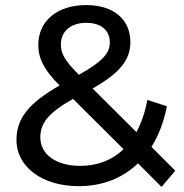

<svg xmlns="http://www.w3.org/2000/svg" viewBox="-20 -726 726 757"><path d="M671 -53 577 -147C605 -191 626 -245 638 -307L561 -332C552 -283 537 -241 518 -205L345 -377C452 -438 494 -489 494 -560C494 -651 426 -706 320 -706C205 -706 131 -643 131 -549C131 -497 152 -452 215 -389C94 -320 45 -260 45 -174C45 -67 148 8 290 8C383 8 463 -23 524 -82L617 11ZM320 -636C380 -636 413 -605 413 -559C413 -515 383 -483 291 -431C234 -489 220 -515 220 -551C220 -601 257 -636 320 -636ZM296 -72C202 -72 139 -117 139 -184C139 -240 170 -281 268 -336L467 -138C422 -94 363 -72 296 -72Z"/></svg>

Font: AWKNG-Font Medium
Style: Regular
Weight: 500
Designer: Awakening Church
Foundry: Awakening Church
Version: Version 1.700;PS 001.700;hotconv 1.0.88;makeotf.lib2.5.64775